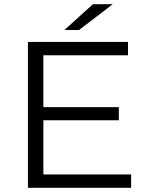

<svg xmlns="http://www.w3.org/2000/svg" viewBox="-20 -901 709 921"><path d="M114 0V-700H594V-636H188V-64H609V0ZM180 -324V-387H550V-324ZM289 -757 426 -881H521L359 -757Z"/></svg>

Font: Montserrat Thin
Style: Regular
Weight: 400
Version: Version 9.000